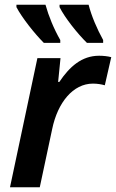

<svg xmlns="http://www.w3.org/2000/svg" viewBox="-20 -786 487 806"><path d="M345 -606H413V-618C387 -665 364 -719 352 -766H230V-756C252 -712 305 -645 345 -606ZM164 -606H233V-618C206 -665 184 -719 171 -766H49V-756C72 -712 125 -645 164 -606ZM22 0H147L199 -244C222 -356 287 -435 370 -435C389 -435 406 -432 420 -428L447 -546C433 -550 413 -552 396 -552C323 -552 272 -506 229 -442H224L234 -542H137Z"/></svg>

Font: Noto Sans SemiBold
Style: Italic
Weight: 600
Italic angle: -12°
Designer: Monotype Design Team
Foundry: Monotype Imaging Inc.
Version: Version 2.013